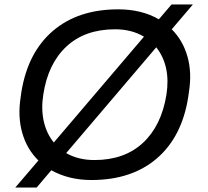

<svg xmlns="http://www.w3.org/2000/svg" viewBox="-20 -792 938 864"><path d="M145 51.8H48.8L152.8 -69.8Q101.1 -120.6 80.1 -194.1Q59.1 -267.6 73.2 -356L76.2 -377.9Q105 -556.2 218.3 -653.1Q331.5 -750 512.2 -750Q617.2 -750 694.8 -705.1L752 -772H848.1L752.9 -660.2Q803.2 -609.9 823.7 -537.1Q844.2 -464.4 830.1 -377.9L827.1 -356Q799.3 -176.8 686 -79.3Q572.8 18.1 391.1 18.1Q289.6 18.1 210.9 -25.9ZM174.8 -366.2Q164.6 -301.8 177 -246.1Q189.5 -190.4 222.2 -150.9L627.9 -627Q572.3 -660.2 498 -660.2Q362.3 -660.2 279.1 -582.8Q195.8 -505.4 174.8 -366.2ZM404.8 -71.8Q540 -71.8 623.3 -149.2Q706.5 -226.6 729 -366.2Q749 -495.6 683.1 -579.1L277.8 -103Q332.5 -71.8 404.8 -71.8Z"/></svg>

Font: Sora Italic
Style: Regular
Weight: 400
Designer: Jonathan Barnbrook, Julián Moncada
Foundry: Barnbrook Fonts
Version: Version 2.000